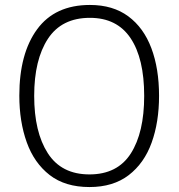

<svg xmlns="http://www.w3.org/2000/svg" viewBox="-20 -745 721 775"><path d="M622 -358Q622 -252 592 -169Q562 -86 499.5 -38Q437 10 341 10Q243 10 180.5 -38.5Q118 -87 88 -170.5Q58 -254 58 -359Q58 -529 130 -627Q202 -725 343 -725Q436 -725 498 -679Q560 -633 591 -550.5Q622 -468 622 -358ZM118 -358Q118 -212 173 -126.5Q228 -41 341 -41Q454 -41 508 -125.5Q562 -210 562 -358Q562 -509 507 -591Q452 -673 343 -673Q229 -673 173.5 -588.5Q118 -504 118 -358Z"/></svg>

Font: Noto Sans Sinhala SemiCondensed Light
Style: Regular
Weight: 300
Width: 4
Designer: Jelle Bosma - Monotype Design Team
Foundry: Monotype Imaging Inc.
Version: Version 2.006; ttfautohint (v1.8.4.7-5d5b)